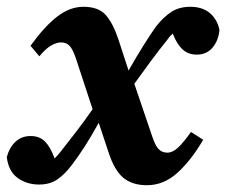

<svg xmlns="http://www.w3.org/2000/svg" viewBox="-29 -529 667 566"><path d="M-9 -66Q-1 -95 17 -111.5Q35 -128 61 -128Q88 -128 104 -111.5Q120 -95 132 -62Q137 -67 141 -71.5Q145 -76 149 -81Q172 -110 196.5 -142Q221 -174 244 -207L195 -356Q186 -383 176.5 -393.5Q167 -404 151 -404Q138 -404 122 -395Q106 -386 87 -363L61 -394Q102 -451 139.5 -480Q177 -509 217 -509Q261 -509 282.5 -485Q304 -461 320 -413L350 -321Q375 -365 395.5 -397.5Q416 -430 431 -451Q454 -480 477 -494.5Q500 -509 532 -509Q567 -509 589 -491Q611 -473 618 -441Q615 -409 597.5 -388.5Q580 -368 551 -368Q526 -368 509.5 -383Q493 -398 482 -426L480 -430Q476 -426 472.5 -422.5Q469 -419 466 -414Q441 -383 416.5 -350Q392 -317 367 -282L420 -126Q429 -99 439 -89Q449 -79 464 -79Q480 -79 496 -94Q512 -109 534 -140L570 -117Q535 -57 494.5 -20Q454 17 404 17Q361 17 334.5 -5Q308 -27 291 -80L262 -167Q222 -94 183 -43Q162 -15 140 0Q118 15 86 15Q50 15 23 -4.5Q-4 -24 -9 -66Z"/></svg>

Font: Source Serif 4 SmText
Style: Bold Italic
Weight: 700
Italic angle: -12°
Designer: Frank Grießhammer
Foundry: Adobe
Version: Version 4.005;hotconv 1.1.0;makeotfexe 2.6.0